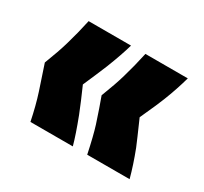

<svg xmlns="http://www.w3.org/2000/svg" viewBox="-88 -573 649 612"><g transform="rotate(30 236.0 -267.5)"><path d="M290 -82Q277 -144 266 -179Q248 -234 235 -269Q256 -323 266 -358Q279 -402 290 -453H446Q433 -406 414 -358Q407 -339 375 -269Q405 -201 414 -179Q434 -127 446 -82ZM81 -82Q70 -136 56 -179Q32 -252 26 -269Q47 -323 57 -358Q70 -402 81 -453H237Q226 -414 204 -358Q188 -319 166 -269Q189 -217 204 -179Q227 -119 237 -82Z"/></g></svg>

Font: Bricolage Grotesque 36pt ExtraBold
Style: Regular
Weight: 800
Designer: Mathieu Triay
Foundry: Atelier Triay
Version: Version 1.000;gftools[0.9.30]